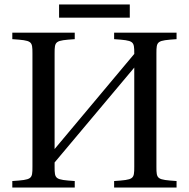

<svg xmlns="http://www.w3.org/2000/svg" viewBox="-20 -838 844 858"><path d="M244 -759H560V-818H244ZM35 0H314V-29C226 -35 224 -37 224 -93V-112L580 -536V-93C580 -37 578 -35 490 -29V0H769V-29C681 -35 679 -37 679 -93V-599C679 -655 681 -657 769 -663V-692H490V-663C578 -657 580 -655 580 -599V-597L224 -172V-599C224 -655 226 -657 314 -663V-692H35V-663C123 -657 125 -655 125 -599V-93C125 -37 123 -35 35 -29Z"/></svg>

Font: Lingua Franca
Style: Regular
Weight: 400
Version: Version 1.19